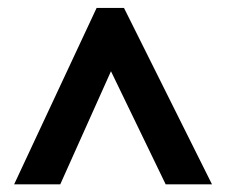

<svg xmlns="http://www.w3.org/2000/svg" viewBox="-20 -736 577 490"><path d="M16.1 -265.6 226.6 -715.8H296.4L521 -265.6H402.8L263.2 -554.2L133.8 -265.6Z"/></svg>

Font: Open Sans SemiCondensed
Style: Bold
Weight: 700
Width: 4
Designer: Monotype Design Team
Foundry: Monotype Imaging Inc.
Version: Version 3.003